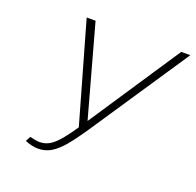

<svg xmlns="http://www.w3.org/2000/svg" viewBox="-119 -782 931 914"><g transform="rotate(20 347.0 -325.0)"><path d="M164 8Q148 8 131 4Q114 0 98 -7L111 -32Q128 -28 139.5 -26Q151 -24 161 -24Q189 -24 212.5 -38.5Q236 -53 263 -86Q290 -119 326 -173L648 -658H694L357 -154Q319 -98 289 -62.5Q259 -27 229.5 -9.5Q200 8 164 8ZM316 -142 169 -658H214L349 -169Z"/></g></svg>

Font: Ysabeau ExtraLight
Style: Italic
Weight: 250
Italic angle: -12°
Version: Version 2.000;gftools[0.9.27.dev2+g8671c4b]